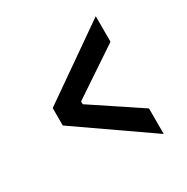

<svg xmlns="http://www.w3.org/2000/svg" viewBox="-140 -711 820 840"><g transform="rotate(-30 270.0 -291.5)"><path d="M88 -247V-335L452 -589V-460L210 -298V-284L452 -123V6Z"/></g></svg>

Font: IBM Plex Sans Condensed SemiBold
Style: Regular
Weight: 600
Width: 3
Designer: Mike Abbink, Paul van der Laan, Pieter van Rosmalen
Foundry: Bold Monday
Version: Version 1.3